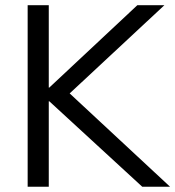

<svg xmlns="http://www.w3.org/2000/svg" viewBox="-20 -711 667 731"><path d="M85.3 0H165.7V-325.5H167.6L521.6 0H627.5L222.5 -376.5L221.6 -333.3L605.9 -691.2H502.9L167.6 -377.5H165.7V-691.2H85.3Z"/></svg>

Font: LL Pando Sans
Style: Regular
Weight: 400
Designer: Joshua Smith
Foundry: Joshua Smith
Version: Version 1.000;Glyphs 3.2.1 (3258)